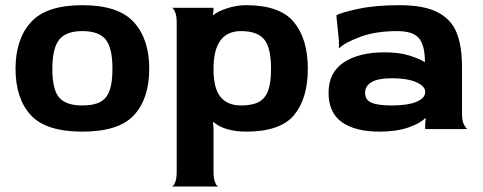

<svg xmlns="http://www.w3.org/2000/svg" viewBox="-20 -498 1863 741"><path d="M556 -233Q556 -118 497.5 -54Q439 10 298 10Q157 10 98.5 -54Q40 -118 40 -233Q40 -347 99.5 -412.5Q159 -478 298 -478Q437 -478 496.5 -412.5Q556 -347 556 -233ZM414 -233Q414 -314 387.5 -346Q361 -378 298 -378Q235 -378 208.5 -345Q182 -312 182 -232Q182 -153 208 -122Q234 -91 298 -91Q341 -91 366 -104Q391 -117 402.5 -147.5Q414 -178 414 -233Z M1168 -233Q1168 -118 1115 -54Q1062 10 930 10Q890 10 857 0.5Q824 -9 804 -27L802 -26L804 -6V162Q804 188 808.5 201.5Q813 215 818.5 219.5Q824 224 824 222H642Q642 224 647.5 219.5Q653 215 657.5 201.5Q662 188 662 162V-408Q662 -434 657.5 -447Q653 -460 647.5 -465Q642 -470 642 -468H804V-460L802 -441L804 -440Q820 -454 856.5 -466Q893 -478 930 -478Q1060 -478 1114 -413Q1168 -348 1168 -233ZM1026 -233Q1026 -314 999.5 -346Q973 -378 910 -378Q804 -378 804 -232Q804 -157 831 -124Q858 -91 910 -91Q953 -91 978 -104Q1003 -117 1014.5 -147.5Q1026 -178 1026 -233Z M1783 0H1621V-21L1623 -40L1621 -42Q1602 -22 1556 -6Q1510 10 1445 10Q1351 10 1299.5 -26.5Q1248 -63 1248 -140Q1248 -218 1306.5 -257Q1365 -296 1463 -296Q1522 -296 1560.5 -283.5Q1599 -271 1620 -258Q1620 -323 1597 -350.5Q1574 -378 1513 -378Q1431 -378 1371 -356Q1311 -334 1288 -311V-341L1278 -439Q1298 -450 1363.5 -464Q1429 -478 1521 -478Q1617 -478 1669.5 -450.5Q1722 -423 1742.5 -371.5Q1763 -320 1763 -240V-60Q1763 -35 1768.5 -22Q1774 -9 1783 0ZM1621 -143Q1621 -166 1586 -181Q1551 -196 1493 -196Q1439 -196 1414 -181Q1389 -166 1389 -140Q1389 -112 1414 -101.5Q1439 -91 1492 -91Q1553 -91 1587 -105Q1621 -119 1621 -143Z"/></svg>

Font: Red Rose Bold
Style: Regular
Weight: 700
Designer: jaikishan Patel
Version: Version 1.000